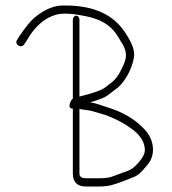

<svg xmlns="http://www.w3.org/2000/svg" viewBox="-20 -682 625 698"><path d="M268.8 -286C271.8 -285.1 280.3 -283.7 294.3 -282C319.4 -279 347.6 -267.9 368.8 -262C401.9 -249.1 430.7 -234.1 454 -217C485.7 -195.2 503 -171.2 506 -145C510.2 -125.8 497.6 -102.5 468.1 -75.2C458.9 -66.6 444.4 -59.4 424.6 -53.7C391.7 -42.3 382.2 -34 344.8 -34H292C276.5 -34 268.8 -39.7 268.8 -51ZM244.8 -610V-323C244.8 -322.3 244.5 -322 244 -322C241.6 -322 238.9 -318.2 235.8 -310.5C230.1 -296.3 231.6 -287 244.8 -287V-51C244.8 -18.5 262.6 -4 292 -4H344.8C351.7 -4 359.7 -4.7 368.8 -6C387.8 -7.4 418.5 -18.8 470.5 -40.2C482.1 -45 495.6 -57.3 511 -77C550 -116.1 539.9 -175.3 507 -210C473 -248 425.5 -274.8 374.8 -290.5C358.2 -295.8 326 -307.9 307.2 -310C339.8 -318.9 361.5 -327.6 372.4 -336.1C383.3 -344.7 392.8 -352 400.8 -358C432.9 -379.6 461.1 -433.2 467 -474C470.5 -494.1 462.5 -519.7 443 -551C400.6 -625 327.3 -662 217.6 -662C179.3 -664 141.4 -648.7 103.6 -616.2C90.5 -605 73.4 -583.9 52.1 -553L42.1 -537C31.2 -520.6 56.4 -504 68.1 -521L78.1 -536C107.1 -587.6 145.1 -618.6 185.6 -629C208.3 -635 243.3 -633.1 290.5 -623.5C354.7 -610.4 390.3 -585.6 417.5 -534.5C438.9 -501.9 447.3 -478.8 423.6 -434.7C403.2 -390.7 389.6 -385.5 359.6 -362.3C348.7 -353.8 318.4 -343.4 268.8 -331V-610C268.8 -618.2 263.9 -625 257.2 -625C250.5 -625 244.8 -618.2 244.8 -610Z"/></svg>

Font: MewTooHand
Style: Condensed
Weight: 400
Designer: Mew Too, Robert Jablonski
Version: Version 0.77